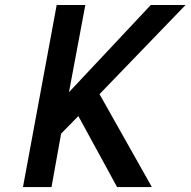

<svg xmlns="http://www.w3.org/2000/svg" viewBox="-20 -759 773 779"><path d="M73.2 0 210 -738.8H326.2L259.8 -384.8L591.8 -738.8H732.9L383.8 -377L596.2 0H455.1L297.9 -288.1L228 -216.8L189 0Z"/></svg>

Font: Involve SemiBold Oblique
Style: Italic
Weight: 600
Italic angle: -10.5°
Designer: Stefan Peev
Foundry: Context Ltd.
Version: Version 1.001